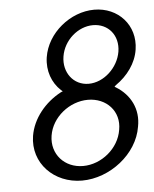

<svg xmlns="http://www.w3.org/2000/svg" viewBox="-46 -625 532 665"><g transform="rotate(-5 219.5 -292.0)"><path d="M213 1C310 1 407 -74 422 -168C434 -228 407 -280 358 -310L353 -313L358 -318C399 -346 430 -388 437 -435C450 -519 389 -585 306 -585C223 -585 141 -519 128 -435C121 -388 137 -346 167 -318L173 -313L166 -310C110 -280 67 -228 57 -168C42 -74 116 1 213 1ZM257 -276C321 -276 368 -227 356 -163C346 -99 285 -49 221 -49C157 -49 111 -99 121 -163C131 -227 193 -276 257 -276ZM297 -532C350 -532 386 -489 377 -433C368 -378 318 -331 265 -331C212 -331 177 -378 186 -433C195 -489 245 -532 297 -532Z"/></g></svg>

Font: Charger Pro
Style: LitNarObl
Weight: 300
Designer: Jasper
Foundry: Cannot Into Space Fonts
Version: Version 1.09